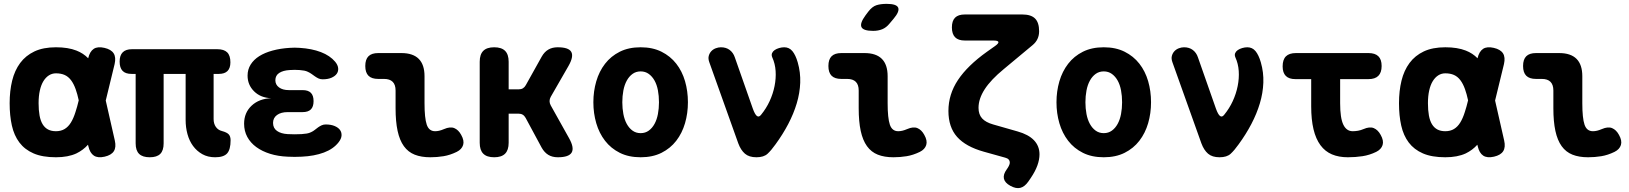

<svg xmlns="http://www.w3.org/2000/svg" viewBox="-20 -805 8440 995"><path d="M575 -77Q583 -42 570 -21.5Q557 -1 522 7Q487 15 466.5 1.5Q446 -12 438 -47L436 -55Q411 -27 376 -10Q333 10 270 10Q200 10 154 -10Q108 -30 80.5 -66.5Q53 -103 41.5 -154.5Q30 -206 30 -270Q30 -334 43 -387Q56 -440 84.5 -478.5Q113 -517 158.5 -538.5Q204 -560 270 -560Q333 -560 376 -543Q412 -529 437 -503Q445 -538 466 -552Q486 -565 521 -557Q556 -549 569 -528.5Q582 -508 574 -473L528 -284ZM388 -285Q381 -318 372 -343Q362 -371 348 -389.5Q334 -408 315 -416.5Q296 -425 270 -425Q250 -425 233.5 -414.5Q217 -404 205 -384.5Q193 -365 186.5 -336Q180 -307 180 -270Q180 -234 185 -206.5Q190 -179 201 -161Q212 -143 229 -134Q246 -125 270 -125Q296 -125 315 -136.5Q334 -148 347.5 -170Q361 -192 371 -224Q380 -251 388 -285Z M1095 10Q1057 10 1028.5 -6Q1000 -22 980.5 -48.5Q961 -75 951.5 -110Q942 -145 942 -183V-422H828V-62Q828 -25 810.5 -7.5Q793 10 756 10Q719 10 701 -7.5Q683 -25 683 -62V-422H662Q630 -422 615 -438Q600 -454 600 -486Q600 -518 616 -534Q632 -550 664 -550H1106Q1141 -550 1157.5 -533.5Q1174 -517 1174 -482Q1174 -452 1159 -437Q1144 -422 1114 -422H1087V-188Q1087 -164 1098.5 -147.5Q1110 -131 1130 -126Q1156 -119 1165.5 -108.5Q1175 -98 1175 -78Q1175 -30 1157 -10Q1139 10 1095 10Z M1717 -485Q1731 -468 1732.5 -451.5Q1734 -435 1725 -422.5Q1716 -410 1697.5 -402Q1679 -394 1652 -394Q1640 -394 1630.5 -398.5Q1621 -403 1612.5 -409Q1604 -415 1595 -421.5Q1586 -428 1575 -433Q1567 -437 1556.5 -439Q1546 -441 1533 -442Q1520 -443 1507 -443Q1494 -443 1481 -442Q1447 -440 1427 -427Q1407 -414 1407 -389Q1407 -366 1426 -352Q1445 -338 1477 -338H1548Q1577 -338 1591 -324Q1605 -310 1605 -281Q1605 -252 1591 -238Q1577 -224 1548 -224H1471Q1436 -224 1415.5 -209Q1395 -194 1395 -168Q1395 -141 1415.5 -126.5Q1436 -112 1471 -110Q1489 -109 1507 -109Q1525 -109 1543 -110Q1558 -111 1570 -113Q1582 -115 1592 -120Q1603 -125 1611.5 -132Q1620 -139 1628.5 -145Q1637 -151 1646.5 -155.5Q1656 -160 1668 -160Q1695 -160 1714 -152Q1733 -144 1742 -131.5Q1751 -119 1750 -102.5Q1749 -86 1735 -68Q1708 -33 1658.5 -14.5Q1609 4 1543 7Q1525 8 1507 8Q1489 8 1471 7Q1421 5 1379.5 -8Q1338 -21 1308 -43Q1278 -65 1261.5 -95.5Q1245 -126 1245 -164Q1245 -221 1284 -257.5Q1323 -294 1386 -296Q1331 -298 1297 -331.5Q1263 -365 1263 -413Q1263 -445 1279 -470.5Q1295 -496 1323.5 -514Q1352 -532 1392.5 -543Q1433 -554 1481 -557Q1494 -558 1507 -558Q1520 -558 1533 -557Q1596 -553 1643 -535Q1690 -517 1717 -485Z M2180 -270Q2180 -193 2191.5 -159Q2203 -125 2235 -125Q2245 -125 2256 -127.5Q2267 -130 2281 -136Q2313 -150 2334.5 -141Q2356 -132 2370 -106Q2387 -76 2380 -53.5Q2373 -31 2347 -18Q2312 -1 2278.5 4.5Q2245 10 2210 10Q2163 10 2129 -3.5Q2095 -17 2073 -47.5Q2051 -78 2040.5 -126.5Q2030 -175 2030 -244V-336Q2030 -366 2015 -381Q2000 -396 1970 -396H1940Q1906 -396 1889.5 -412.5Q1873 -429 1873 -463Q1873 -497 1889.5 -513.5Q1906 -530 1940 -530H2060Q2120 -530 2150 -500Q2180 -470 2180 -410Z M2541 10Q2503 10 2484.5 -8.5Q2466 -27 2466 -65V-485Q2466 -523 2484.5 -541.5Q2503 -560 2541 -560Q2579 -560 2597.5 -541.5Q2616 -523 2616 -485V-342H2668Q2681 -342 2690 -347.5Q2699 -353 2705 -364L2787 -511Q2801 -536 2821.5 -548Q2842 -560 2870 -560Q2927 -560 2940.5 -536Q2954 -512 2926 -463L2834 -303Q2828 -292 2828 -281Q2828 -270 2834 -259L2929 -89Q2957 -39 2942.5 -14.5Q2928 10 2871 10Q2842 10 2821.5 -2.5Q2801 -15 2787 -40L2704 -194Q2698 -205 2689 -210.5Q2680 -216 2667 -216H2616V-65Q2616 -27 2597.5 -8.5Q2579 10 2541 10Z M3300 10Q3238 10 3192 -13Q3146 -36 3115.5 -75.5Q3085 -115 3070 -166.5Q3055 -218 3055 -275Q3055 -332 3070 -383.5Q3085 -435 3115.5 -474.5Q3146 -514 3192 -537Q3238 -560 3300 -560Q3362 -560 3408 -537Q3454 -514 3484.5 -475Q3515 -436 3530 -384.5Q3545 -333 3545 -275Q3545 -218 3530 -166.5Q3515 -115 3484.5 -75.5Q3454 -36 3408 -13Q3362 10 3300 10ZM3300 -115Q3324 -115 3342 -128Q3360 -141 3372 -163Q3384 -185 3389.5 -214Q3395 -243 3395 -275Q3395 -308 3389.5 -337Q3384 -366 3372 -387.5Q3360 -409 3342 -422Q3324 -435 3300 -435Q3276 -435 3258 -422Q3240 -409 3228 -387Q3216 -365 3210.5 -336Q3205 -307 3205 -275Q3205 -243 3210.5 -214Q3216 -185 3228 -163Q3240 -141 3258 -128Q3276 -115 3300 -115Z M3806 -62 3656 -482Q3649 -501 3653 -515.5Q3657 -530 3666.5 -540Q3676 -550 3689.5 -555Q3703 -560 3716 -560Q3743 -560 3761.5 -546Q3780 -532 3788 -508L3881 -243Q3892 -212 3902.5 -204Q3913 -196 3924 -210Q3951 -243 3968.5 -281Q3986 -319 3994 -359Q4002 -399 3999.5 -437Q3997 -475 3982 -508Q3977 -520 3981 -529.5Q3985 -539 3994.5 -545.5Q4004 -552 4017.5 -556Q4031 -560 4044 -560Q4070 -560 4086.5 -540Q4103 -520 4114 -482Q4129 -430 4127 -376.5Q4125 -323 4109 -269.5Q4093 -216 4065 -162.5Q4037 -109 3999 -57Q3977 -26 3957.5 -8Q3938 10 3900 10Q3862 10 3840.5 -8.5Q3819 -27 3806 -62Z M4580 -270Q4580 -193 4591.5 -159Q4603 -125 4635 -125Q4645 -125 4656 -127.5Q4667 -130 4681 -136Q4713 -150 4734.5 -141Q4756 -132 4770 -106Q4787 -76 4780 -53.5Q4773 -31 4747 -18Q4712 -1 4678.5 4.5Q4645 10 4610 10Q4563 10 4529 -3.5Q4495 -17 4473 -47.5Q4451 -78 4440.5 -126.5Q4430 -175 4430 -244V-336Q4430 -366 4415 -381Q4400 -396 4370 -396H4340Q4306 -396 4289.5 -412.5Q4273 -429 4273 -463Q4273 -497 4289.5 -513.5Q4306 -530 4340 -530H4460Q4520 -530 4550 -500Q4580 -470 4580 -410ZM4590 -683Q4573 -662 4552 -653.5Q4531 -645 4505 -645Q4454 -645 4444.5 -664.5Q4435 -684 4465 -725L4480 -745Q4500 -771 4522 -778Q4544 -785 4575 -785Q4626 -785 4634.5 -765.5Q4643 -746 4611 -708Z M5331 -571 5182 -447Q5115 -392 5083 -342.5Q5051 -293 5051 -246Q5051 -212 5069.5 -191.5Q5088 -171 5127 -160L5253 -124Q5310 -108 5338.5 -78Q5367 -48 5367 -5Q5367 22 5356 52.5Q5345 83 5322 117L5309 136Q5290 163 5267.5 168.5Q5245 174 5216 158Q5187 142 5182.5 120.5Q5178 99 5197 73L5203 64Q5208 56 5210.5 49.5Q5213 43 5213 38Q5213 28 5207 21.5Q5201 15 5189 12L5078 -19Q4985 -45 4940 -95.5Q4895 -146 4895 -230Q4895 -316 4944.5 -390.5Q4994 -465 5095 -537L5136 -566Q5156 -580 5154 -587.5Q5152 -595 5127 -595H4980Q4946 -595 4929.5 -612Q4913 -629 4913 -663Q4913 -697 4929.5 -713.5Q4946 -730 4980 -730H5278Q5323 -730 5344 -709Q5365 -688 5365 -643Q5365 -621 5356.5 -603Q5348 -585 5331 -571Z M5700 10Q5638 10 5592 -13Q5546 -36 5515.5 -75.5Q5485 -115 5470 -166.5Q5455 -218 5455 -275Q5455 -332 5470 -383.5Q5485 -435 5515.5 -474.5Q5546 -514 5592 -537Q5638 -560 5700 -560Q5762 -560 5808 -537Q5854 -514 5884.5 -475Q5915 -436 5930 -384.5Q5945 -333 5945 -275Q5945 -218 5930 -166.5Q5915 -115 5884.5 -75.5Q5854 -36 5808 -13Q5762 10 5700 10ZM5700 -115Q5724 -115 5742 -128Q5760 -141 5772 -163Q5784 -185 5789.5 -214Q5795 -243 5795 -275Q5795 -308 5789.5 -337Q5784 -366 5772 -387.5Q5760 -409 5742 -422Q5724 -435 5700 -435Q5676 -435 5658 -422Q5640 -409 5628 -387Q5616 -365 5610.5 -336Q5605 -307 5605 -275Q5605 -243 5610.5 -214Q5616 -185 5628 -163Q5640 -141 5658 -128Q5676 -115 5700 -115Z M6206 -62 6056 -482Q6049 -501 6053 -515.5Q6057 -530 6066.5 -540Q6076 -550 6089.5 -555Q6103 -560 6116 -560Q6143 -560 6161.5 -546Q6180 -532 6188 -508L6281 -243Q6292 -212 6302.5 -204Q6313 -196 6324 -210Q6351 -243 6368.5 -281Q6386 -319 6394 -359Q6402 -399 6399.5 -437Q6397 -475 6382 -508Q6377 -520 6381 -529.5Q6385 -539 6394.5 -545.5Q6404 -552 6417.5 -556Q6431 -560 6444 -560Q6470 -560 6486.5 -540Q6503 -520 6514 -482Q6529 -430 6527 -376.5Q6525 -323 6509 -269.5Q6493 -216 6465 -162.5Q6437 -109 6399 -57Q6377 -26 6357.5 -8Q6338 10 6300 10Q6262 10 6240.5 -8.5Q6219 -27 6206 -62Z M7072 -530Q7106 -530 7123 -513.5Q7140 -497 7140 -463Q7140 -429 7123 -412Q7106 -395 7072 -395H6925V-270Q6925 -193 6941.5 -159Q6958 -125 6990 -125Q7004 -125 7018 -127.5Q7032 -130 7046 -136Q7078 -150 7099.5 -141Q7121 -132 7135 -106Q7152 -76 7145 -53.5Q7138 -31 7112 -18Q7077 -1 7040.5 4.5Q7004 10 6965 10Q6918 10 6882.5 -5Q6847 -20 6823 -52.5Q6799 -85 6787 -135Q6775 -185 6775 -254V-395H6693Q6660 -395 6643.5 -411.5Q6627 -428 6627 -461Q6627 -496 6644 -513Q6661 -530 6696 -530Z M7775 -77Q7783 -42 7770 -21.5Q7757 -1 7722 7Q7687 15 7666.5 1.5Q7646 -12 7638 -47L7636 -55Q7611 -27 7576 -10Q7533 10 7470 10Q7400 10 7354 -10Q7308 -30 7280.5 -66.5Q7253 -103 7241.5 -154.5Q7230 -206 7230 -270Q7230 -334 7243 -387Q7256 -440 7284.5 -478.5Q7313 -517 7358.5 -538.5Q7404 -560 7470 -560Q7533 -560 7576 -543Q7612 -529 7637 -503Q7645 -538 7666 -552Q7686 -565 7721 -557Q7756 -549 7769 -528.5Q7782 -508 7774 -473L7728 -284ZM7588 -285Q7581 -318 7572 -343Q7562 -371 7548 -389.5Q7534 -408 7515 -416.5Q7496 -425 7470 -425Q7450 -425 7433.5 -414.5Q7417 -404 7405 -384.5Q7393 -365 7386.5 -336Q7380 -307 7380 -270Q7380 -234 7385 -206.5Q7390 -179 7401 -161Q7412 -143 7429 -134Q7446 -125 7470 -125Q7496 -125 7515 -136.5Q7534 -148 7547.5 -170Q7561 -192 7571 -224Q7580 -251 7588 -285Z M8180 -270Q8180 -193 8191.5 -159Q8203 -125 8235 -125Q8245 -125 8256 -127.5Q8267 -130 8281 -136Q8313 -150 8334.5 -141Q8356 -132 8370 -106Q8387 -76 8380 -53.5Q8373 -31 8347 -18Q8312 -1 8278.5 4.5Q8245 10 8210 10Q8163 10 8129 -3.5Q8095 -17 8073 -47.5Q8051 -78 8040.5 -126.5Q8030 -175 8030 -244V-336Q8030 -366 8015 -381Q8000 -396 7970 -396H7940Q7906 -396 7889.5 -412.5Q7873 -429 7873 -463Q7873 -497 7889.5 -513.5Q7906 -530 7940 -530H8060Q8120 -530 8150 -500Q8180 -470 8180 -410Z"/></svg>

Font: Maple Mono ExtraBold
Style: Regular
Weight: 800
Monospace: yes
Designer: subframe7536
Version: Version 7.000